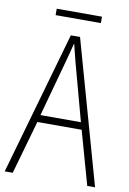

<svg xmlns="http://www.w3.org/2000/svg" viewBox="-92 -954 635 944"><g transform="rotate(10 225.5 -482.0)"><path d="M339 -898H113V-866H339ZM412 -66H451L250 -781H204L0 -66H40L116 -333H337ZM249 -657 327 -369H125L204 -657C212 -689 220 -715 227 -745C234 -715 242 -687 249 -657Z"/></g></svg>

Font: Noto Sans Malayalam UI Condensed ExtraLight
Style: Regular
Weight: 200
Width: 3
Designer: Jelle Bosma - Monotype Design Team
Foundry: Monotype Imaging Inc.
Version: Version 2.104